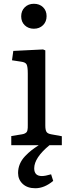

<svg xmlns="http://www.w3.org/2000/svg" viewBox="-20 -773 373 1022"><path d="M160.2 -620.1Q130.9 -620.1 111.8 -638.4Q92.8 -656.7 92.8 -686Q92.8 -715.3 111.8 -734.1Q130.9 -752.9 160.2 -752.9Q190.4 -752.9 209.2 -734.6Q228 -716.3 228 -687Q228 -657.7 209 -638.9Q189.9 -620.1 160.2 -620.1ZM243.2 0Q162.1 66.9 162.1 123Q162.1 164.1 203.1 164.1Q220.7 164.1 252 154.8L263.2 189.9Q216.3 229 168 229Q125.5 229 100.8 205.8Q76.2 182.6 76.2 147.9Q76.2 122.6 85.7 100.1Q95.2 77.6 113 58.8Q130.9 40 147.2 27.3Q163.6 14.6 186 0H40V-48.8L97.2 -58.1Q106.4 -59.6 112.3 -62.7Q118.2 -65.9 121.3 -69.3Q124.5 -72.8 126 -79.8Q127.4 -86.9 127.7 -92.3Q127.9 -97.7 127.9 -108.9V-381.8Q127.9 -417.5 121.8 -429.7Q115.7 -441.9 91.8 -444.8L43.9 -452.1L50.8 -502L209 -509.8L221.2 -504.9V-105Q221.2 -82 227.1 -71.8Q232.9 -61.5 252.9 -58.1L309.1 -47.9V0Z"/></svg>

Font: Literata Book
Style: Regular
Weight: 400
Designer: Latin by Veronika Burian and Jose Scaglione. Greek by Irene Vlachou. Cyrillic by Vera Evstafieva
Foundry: TypeTogether
Version: Version 2.003;PS 002.003;hotconv 1.0.88;makeotf.lib2.5.64775